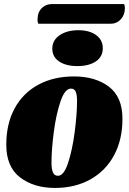

<svg xmlns="http://www.w3.org/2000/svg" viewBox="-20 -907 636 947"><path d="M584 -321Q584 -218 542.5 -141Q501 -64 425.5 -22Q350 20 251 20Q147 20 79 -32Q11 -84 11 -193Q11 -297 52.5 -373Q94 -449 169.5 -489.5Q245 -530 345 -530Q450 -530 517 -479.5Q584 -429 584 -321ZM234 -104Q234 -74 241 -57Q248 -40 266 -40Q295 -40 316 -104Q337 -168 348.5 -256.5Q360 -345 360 -410Q360 -439 353.5 -454.5Q347 -470 330 -470Q300 -470 278.5 -407Q257 -344 245.5 -257Q234 -170 234 -104ZM596 -867Q596 -834 576 -812Q556 -790 527 -790H169Q165 -798 165 -810Q165 -815 167 -831Q172 -856 191 -871.5Q210 -887 237 -887H592Q596 -879 596 -867ZM487 -669Q487 -627 452.5 -604Q418 -581 362 -581Q306 -581 272 -603.5Q238 -626 238 -667Q238 -709 274.5 -733.5Q311 -758 366 -758Q421 -758 454 -734Q487 -710 487 -669Z"/></svg>

Font: Sansita Black Italic
Style: Regular
Weight: 900
Italic angle: -11°
Designer: Pablo Cosgaya
Foundry: Omnibus-Type
Version: Version 1.006